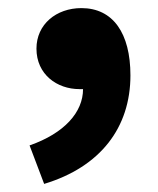

<svg xmlns="http://www.w3.org/2000/svg" viewBox="-20 -227 391 474"><path d="M89 227C228 185 302 88 302 -41C302 -145 259 -207 181 -207C119 -207 70 -167 70 -107C70 -43 121 -7 176 -7H185C185 50 139 102 53 132Z"/></svg>

Font: Noto Sans CJK HK Black
Style: Regular
Weight: 900
Designer: Ryoko NISHIZUKA 西塚涼子 (kana, bopomofo & ideographs); Paul D. Hunt (Latin, Greek & Cyrillic); Sandoll Communications 산돌커뮤니
Foundry: Adobe
Version: Version 2.004;hotconv 1.0.118;makeotfexe 2.5.65603